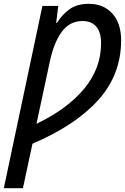

<svg xmlns="http://www.w3.org/2000/svg" viewBox="-48 -745 654 1005"><path d="M-28 240 174 -714H257L246 -625H250Q276 -667 315 -696Q354 -725 418 -725Q493 -725 539.5 -674.5Q586 -624 586 -534Q586 -354 466 -221Q346 -88 122 7L72 240ZM143 -97Q304 -174 392.5 -280.5Q481 -387 481 -518Q481 -577 455.5 -606Q430 -635 384 -635Q318 -635 276.5 -580Q235 -525 213 -424Z"/></svg>

Font: Noto Sans SemiCondensed Medium
Style: Italic
Weight: 500
Width: 4
Italic angle: -12°
Designer: Monotype Design Team
Foundry: Monotype Imaging Inc.
Version: Version 2.013; ttfautohint (v1.8.4.7-5d5b)